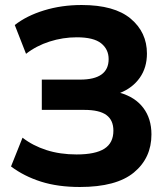

<svg xmlns="http://www.w3.org/2000/svg" viewBox="-20 -736 671 767"><path d="M299 11Q211 11 143.5 -10.5Q76 -32 24 -71L70 -186Q111 -154 165.5 -136.5Q220 -119 286 -119Q361 -119 397 -142Q433 -165 433 -214Q433 -256 405 -276.5Q377 -297 317 -297H147V-418H300Q414 -418 414 -500Q414 -539 384 -563Q354 -587 287 -587Q231 -587 178 -570Q125 -553 84 -521L39 -636Q86 -673 156 -694.5Q226 -716 306 -716Q437 -716 502 -661.5Q567 -607 567 -522Q567 -466 538.5 -425.5Q510 -385 460 -365Q520 -348 552.5 -305Q585 -262 585 -199Q585 -105 515 -47Q445 11 299 11Z"/></svg>

Font: Nunito Sans ExtraBold
Style: Regular
Weight: 800
Designer: Vernon Adams
Foundry: Vernon Adams
Version: Version 3.101; ttfautohint (v1.8.4.7-5d5b);gftools[0.9.27]